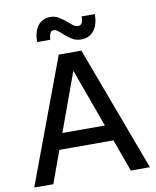

<svg xmlns="http://www.w3.org/2000/svg" viewBox="-97 -987 861 1061"><g transform="rotate(-10 333.0 -456.5)"><path d="M8 0 269 -700H396L657 0H550L325 -620H341L115 0ZM119 -181 154 -270H513L548 -181ZM406 -761Q380 -761 359.5 -772.5Q339 -784 322 -799.5Q305 -815 290.5 -826.5Q276 -838 264 -838Q250 -838 244 -824Q238 -810 237 -789H163Q164 -848 189 -880.5Q214 -913 259 -913Q283 -913 303 -901.5Q323 -890 340.5 -875Q358 -860 373 -848.5Q388 -837 401 -837Q418 -837 424.5 -851.5Q431 -866 430 -886H504Q504 -827 478 -794Q452 -761 406 -761Z"/></g></svg>

Font: SUSE Thin Medium
Style: Regular
Weight: 500
Version: Version 1.000